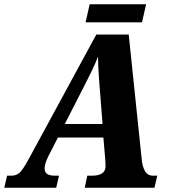

<svg xmlns="http://www.w3.org/2000/svg" viewBox="-62 -875 787 895"><path d="M671 -56 658 0H333L345 -56H366Q430 -56 430 -100L429 -127L420 -234H208L164 -148Q146 -111 146 -91Q146 -72 158 -64Q170 -56 196 -56H213L200 0H-42L-29 -56H-9Q15 -56 30.5 -71Q46 -86 72 -134L387 -714H538L598 -138Q601 -100 613.5 -78Q626 -56 652 -56ZM416 -297 403 -464 400 -502Q395 -569 395 -611Q382 -578 366.5 -546Q351 -514 330 -473L240 -297ZM356 -855H619L600 -771H337Z"/></svg>

Font: Noto Serif NarrowExtraBold
Style: Italic
Weight: 800
Width: 4
Italic angle: -12°
Designer: Monotype Design Team
Foundry: Monotype Imaging Inc.
Version: Version 1.001